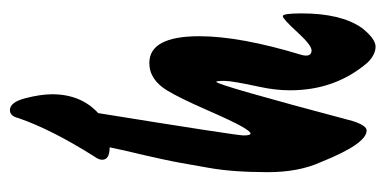

<svg xmlns="http://www.w3.org/2000/svg" viewBox="-215 -613 777 387"><g transform="rotate(-90 173.5 -419.5)"><path d="M311 -79Q289 -51 273 -51Q257 -51 241 -67Q185 -132 185 -223Q185 -253 192 -285Q204 -340 204 -356Q204 -372 202 -372Q196 -372 123 -97Q114 -69 104 -69Q77 -69 40 -162Q20 -206 20 -268Q20 -338 28.5 -386Q37 -434 39 -445.5Q41 -457 46.5 -482.5Q52 -508 54 -516Q66 -566 70 -587Q45 -587 45 -602Q45 -609 51 -617Q106 -704 129 -771Q133 -788 145 -788Q161 -788 169 -757Q177 -726 177 -703Q177 -645 139 -610Q94 -331 94 -317Q94 -303 98 -303Q102 -303 112.5 -321.5Q123 -340 146 -392.5Q169 -445 184 -470Q206 -507 240 -507Q294 -507 294 -406Q294 -324 256 -199Q255 -195 255 -191Q255 -180 265.5 -180Q276 -180 302.5 -209Q329 -238 334.5 -238Q340 -238 340 -200Q340 -121 311 -79Z"/></g></svg>

Font: Ma Shan Zheng
Style: Regular
Weight: 400
Designer: ZhongQi
Foundry: ZhongQi
Version: Version 2.001